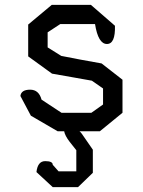

<svg xmlns="http://www.w3.org/2000/svg" viewBox="-20 -530 590 790"><path d="M398 -269 484 -202V-66L391 10H307Q312 14 316 19.5Q320 25 324 31L362 86V181L301 240H197L130 178Q135 133 166 133Q197 133 197 148L221 175H294V88L267 54Q247 28 244 10H217L107 -54L64 -135Q67 -161 104 -161Q140 -161 151 -120L233 -66H356L404 -100V-166L358 -198Q323 -204 282 -211.5Q241 -219 194 -227L96 -298V-429L193 -510H354L453 -424Q455 -349 420 -349Q384 -349 371 -431H228L176 -397V-335L232 -300Q268 -293 309.5 -285Q351 -277 398 -269Z"/></svg>

Font: Syne Mono
Style: Regular
Weight: 400
Monospace: yes
Designer: Lucas Descroix
Foundry: Bonjour Monde
Version: Version 2.000; ttfautohint (v1.8.3)